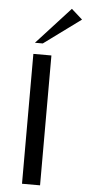

<svg xmlns="http://www.w3.org/2000/svg" viewBox="-61 -941 442 975"><g transform="rotate(5 160.5 -453.5)"><path d="M182 -662V0H90V-662ZM133 -719H93L265 -907L321 -857Z"/></g></svg>

Font: Belleza
Style: Regular
Weight: 400
Designer: Eduardo Rodriguez Tunni
Foundry: Eduardo Rodriguez Tunni
Version: Version 1.001